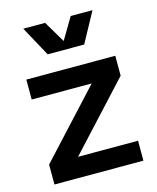

<svg xmlns="http://www.w3.org/2000/svg" viewBox="-110 -807 723 884"><g transform="rotate(-15 251.0 -365.0)"><path d="M325 -405H39V-500H463V-405L177 -95H463V0H39V-95ZM251 -627 312 -730H416L338 -587H164L86 -730H190Z"/></g></svg>

Font: MedMera Sans Semibold
Style: Regular
Weight: 600
Designer: Kasper Nordkvist
Foundry: UNCUT.wtf
Version: Version 1.300